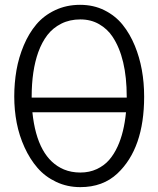

<svg xmlns="http://www.w3.org/2000/svg" viewBox="-20 -768 657 796"><path d="M539.1 -578.1Q577.6 -484.4 577.6 -367.2Q577.6 -152.8 466.8 -48.8Q406.7 7.8 313 7.8Q258.8 7.8 212.9 -13.9Q167 -35.6 135.5 -72Q104 -108.4 81.8 -157Q59.6 -205.6 49.3 -258.5Q39.1 -311.5 39.1 -367.7Q39.1 -423.8 48.3 -477.1Q57.6 -530.3 78.6 -580.1Q99.6 -629.9 130.6 -666.7Q161.6 -703.6 208.5 -725.8Q255.4 -748 311.8 -748Q368.2 -748 413.3 -725.3Q458.5 -702.6 488.5 -665.3Q518.6 -627.9 539.1 -578.1ZM502.4 -302.7H114.3Q133.8 -112.3 245.1 -65.4Q275.9 -52.7 313.2 -52.7Q350.6 -52.7 381.1 -66.9Q411.6 -81.1 432.1 -104.5Q452.6 -127.9 467.8 -161.1Q494.1 -218.3 502.4 -302.7ZM505.4 -363.3V-367.2Q505.4 -527.8 446.3 -616.2Q425.3 -647.9 391.1 -667.7Q356.9 -687.5 313 -687.5Q269 -687.5 234.1 -669.9Q199.2 -652.3 176.5 -622.8Q153.8 -593.3 138.7 -551.8Q111.3 -475.1 111.3 -367.2V-363.3Z"/></svg>

Font: News Cycle
Style: Regular
Weight: 500
Version: Version 0.5.2